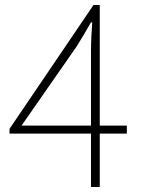

<svg xmlns="http://www.w3.org/2000/svg" viewBox="-20 -746 561 766"><path d="M343 0V-544Q343 -567 344.5 -600.5Q346 -634 348 -657H343Q330 -634 315.5 -609.5Q301 -585 286 -561L66 -245H486V-213H18V-232L353 -726H378V0Z"/></svg>

Font: Noto Sans SC Thin
Style: Regular
Weight: 100
Designer: Ryoko NISHIZUKA 西塚涼子 (kana, bopomofo & ideographs); Paul D. Hunt (Latin, Greek & Cyrillic); Sandoll Communications 산돌커뮤니
Foundry: Adobe
Version: Version 2.004-H2;hotconv 1.0.118;makeotfexe 2.5.65603